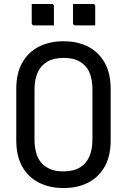

<svg xmlns="http://www.w3.org/2000/svg" viewBox="-20 -928 640 968"><path d="M300 -720Q371 -720 424 -693Q477 -666 507.5 -612.5Q538 -559 538 -479V-221Q538 -141 507.5 -87.5Q477 -34 424 -7Q371 20 300 20Q230 20 176.5 -7Q123 -34 92.5 -87.5Q62 -141 62 -221V-479Q62 -559 92.5 -612.5Q123 -666 176.5 -693Q230 -720 300 -720ZM154 -224Q154 -186 163.5 -154Q173 -122 194 -101Q212 -84 237 -74Q262 -64 300 -64Q350 -64 382.5 -83.5Q415 -103 430.5 -139Q446 -175 446 -224V-476Q446 -502 442 -525Q438 -548 429 -567Q420 -586 406 -599Q388 -617 363 -626.5Q338 -636 300 -636Q250 -636 217.5 -616.5Q185 -597 169.5 -561.5Q154 -526 154 -476ZM140 -908Q165 -908 190.5 -908Q216 -908 241 -908Q245 -908 247 -906.5Q249 -905 250.5 -903Q252 -901 252 -897V-800Q227 -800 201.5 -800Q176 -800 151 -800Q148 -800 145.5 -801.5Q143 -803 141.5 -805.5Q140 -808 140 -811ZM348 -908Q373 -908 398.5 -908Q424 -908 449 -908Q453 -908 455 -906.5Q457 -905 458.5 -903Q460 -901 460 -897V-800Q435 -800 409.5 -800Q384 -800 359 -800Q356 -800 353.5 -801.5Q351 -803 349.5 -805.5Q348 -808 348 -811Z"/></svg>

Font: Recursive Monospace
Style: Regular
Weight: 400
Version: Version 1.047